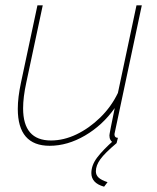

<svg xmlns="http://www.w3.org/2000/svg" viewBox="-20 -539 591 723"><path d="M167 10Q47 10 47 -129Q47 -151 50 -175.5Q53 -200 59 -228L121 -519H141L79 -228Q67 -173 67 -131Q67 -10 172 -10Q220 -10 268 -33Q316 -56 357.5 -96.5Q399 -137 424 -189L494 -519H514L418 -67Q416 -56 413.5 -46Q411 -36 411 -34Q411 -20 424 -20L419 0Q415 0 412 -0.5Q409 -1 407 -2Q400 -5 396 -12Q392 -19 392 -29Q392 -31 393 -36.5Q394 -42 398 -63Q402 -84 412 -132Q366 -67 300 -28.5Q234 10 167 10ZM324 113Q324 83 346 54Q368 25 410 -12H414L419 0Q375 37 358 60.5Q341 84 341 106Q341 120 351 129.5Q361 139 385 147L372 164Q347 157 335.5 144Q324 131 324 113Z"/></svg>

Font: Raleway Thin
Style: Italic
Weight: 100
Italic angle: -12°
Designer: Matt McInerney, Pablo Impallari, Rodrigo Fuenzalida
Foundry: Matt McInerney, Pablo Impallari, Rodrigo Fuenzalida
Version: Version 4.026